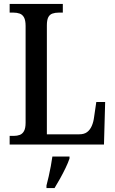

<svg xmlns="http://www.w3.org/2000/svg" viewBox="-20 -734 585 975"><path d="M29 0V-44H51Q67 -44 80.5 -49Q94 -54 102 -68.5Q110 -83 110 -111V-602Q110 -631 102 -645.5Q94 -660 80 -665Q66 -670 48 -670H29V-714H299V-670H279Q260 -670 246 -665Q232 -660 225 -646Q218 -632 218 -605V-52H383Q407 -52 422 -63Q437 -74 446 -94.5Q455 -115 458 -141L469 -216H514L508 0ZM216 208Q222 186 227.5 161Q233 136 238 110Q243 84 246 61H333V71Q326 92 313 119Q300 146 285 173Q270 200 257 221H216Z"/></svg>

Font: Noto Serif Khmer Condensed Medium
Style: Regular
Weight: 500
Width: 3
Designer: Danh Hong and the Monotype Design Team
Foundry: Monotype Imaging Inc.
Version: Version 2.004